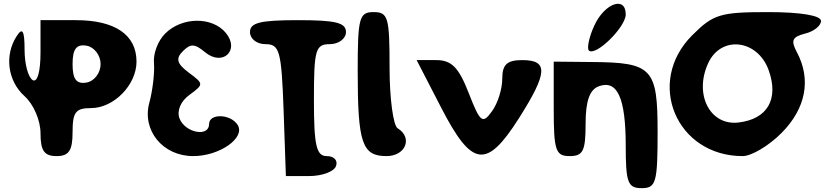

<svg xmlns="http://www.w3.org/2000/svg" viewBox="-20 -863 4324 1000"><path d="M191 -590C191 -490 175 -431 150 -446C127 -460 108 -529 108 -604C108 -704 97 -722 67 -675C2 -575 20 -441 108 -362C155 -320 191 -236 191 -169C191 -77 211 -50 275 -50C339 -50 358 -79 358 -175C358 -279 374 -300 454 -300C573 -300 691 -421 691 -542C691 -682 579 -758 375 -758H191ZM504 -529C504 -483 471 -440 431 -433C378 -424 358 -450 358 -529C358 -608 378 -634 431 -625C471 -618 504 -575 504 -529Z M840 -688C802 -650 777 -583 782 -533C786 -486 775 -391 758 -329C718 -184 828 -50 986 -50C1124 -50 1259 -145 1218 -212C1182 -270 1069 -274 1069 -217C1069 -147 944 -171 915 -246C900 -286 921 -336 967 -369C1042 -424 1042 -426 963 -485C901 -531 894 -558 932 -596C973 -637 994 -636 1048 -591C1140 -515 1231 -601 1156 -692C1085 -777 928 -776 840 -688Z M1282 -696C1282 -661 1317 -633 1363 -633C1436 -633 1446 -598 1457 -290L1469 54H1590C1657 54 1720 31 1730 2C1741 -27 1720 -50 1682 -50C1628 -50 1615 -104 1615 -342C1615 -604 1623 -633 1698 -633C1744 -633 1782 -662 1782 -696C1782 -745 1728 -758 1532 -758C1336 -758 1282 -745 1282 -696Z M1843 -492C1843 -117 1866 -50 1993 -50C2093 -50 2131 -146 2051 -195C2028 -209 2009 -352 2009 -510C2009 -772 2002 -800 1926 -800C1851 -800 1843 -771 1843 -492Z M2279 -300C2438 8 2514 18 2682 -246C2833 -484 2837 -550 2700 -550C2621 -550 2596 -527 2596 -454C2596 -400 2573 -325 2542 -283C2493 -215 2481 -225 2421 -379C2369 -512 2332 -550 2252 -550H2150Z M2864 -296C2864 -79 2874 -50 2947 -50C3017 -50 3030 -77 3030 -219C3030 -336 3051 -395 3097 -413C3195 -450 3239 -354 3239 -104C3239 88 3250 117 3322 117C3397 117 3405 87 3405 -175C3405 -508 3378 -538 3060 -540L2864 -542ZM3075 -729C3048 -671 3036 -611 3047 -600C3081 -567 3239 -721 3239 -788C3239 -886 3128 -846 3075 -729Z M3585 -679C3341 -435 3502 -50 3848 -50C3894 -50 3985 -104 4051 -171C4178 -299 4206 -450 4130 -592C4098 -652 4106 -671 4173 -688C4219 -699 4256 -729 4256 -754C4256 -782 4152 -800 3981 -800C3731 -800 3695 -789 3585 -679ZM3984 -496C4037 -346 3977 -243 3827 -225C3678 -207 3594 -371 3668 -533C3735 -681 3927 -658 3984 -496Z"/></svg>

Font: Hussar Skorodowane
Style: Bold
Weight: 700
Foundry: Cannot Into Space Fonts
Version: Version 0.892